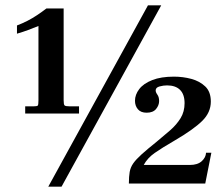

<svg xmlns="http://www.w3.org/2000/svg" viewBox="-20 -692 841 724"><path d="M75 -264V-291H106Q120 -291 122.5 -294Q125 -297 125 -314V-594Q105 -586 86.5 -579Q68 -572 44 -565V-596Q65 -604 83.5 -613.5Q102 -623 120 -635Q138 -647 155 -660H220V-314Q220 -298 223.5 -294.5Q227 -291 243 -291H278V-264ZM162 12 538 -672H588L212 12ZM466 0V-1Q466 -26 469 -43.5Q472 -61 482.5 -76Q493 -91 514 -110Q535 -129 570 -157Q598 -180 622 -201Q646 -222 661 -246.5Q676 -271 676 -303Q676 -336 659 -353Q642 -370 610 -370Q596 -370 581.5 -366Q567 -362 567 -351Q567 -344 573.5 -335Q580 -326 580 -311Q580 -295 568.5 -281Q557 -267 533 -267Q511 -267 500 -280Q489 -293 489 -312Q489 -335 505 -356Q521 -377 554 -390Q587 -403 636 -403Q670 -403 701.5 -394.5Q733 -386 754 -366Q775 -346 775 -309Q775 -268 742.5 -236Q710 -204 640 -163Q590 -134 563 -115Q536 -96 522 -70H696Q725 -70 740.5 -84Q756 -98 757 -116H777L754 0Z"/></svg>

Font: Frank Ruhl Libre Medium
Style: Regular
Weight: 500
Designer: Yanek Iontef
Foundry: Fontef
Version: Version 6.004